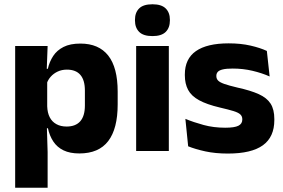

<svg xmlns="http://www.w3.org/2000/svg" viewBox="-20 -707 1327 899"><path d="M351.5 11.5Q307.5 11.5 277.5 -3Q247.5 -17.5 229.8 -44.2Q212 -71 204.5 -106.5H165L201 -209.5Q202 -179 212.8 -158Q223.5 -137 243.8 -125.8Q264 -114.5 292 -114.5Q334 -114.5 355.8 -139.2Q377.5 -164 377.5 -213V-283Q377.5 -332 356.2 -356.5Q335 -381 293 -381Q269.5 -381 250.2 -372Q231 -363 217.8 -348.2Q204.5 -333.5 198.5 -314.5L163.5 -385H204Q211.5 -418 229 -444.8Q246.5 -471.5 277.5 -487.2Q308.5 -503 356.5 -503Q442.5 -503 486.8 -446.8Q531 -390.5 531 -278V-218Q531 -104.5 486.8 -46.5Q442.5 11.5 351.5 11.5ZM51 172V-491.5H203L198 -359L201 -341.5V-152.5L199 -126.5L203 5V172Z M617.5 0V-491.5H770.5V0ZM694 -538Q651 -538 631.5 -557.8Q612 -577.5 612 -611V-614.5Q612 -648 631.5 -667.5Q651 -687 694 -687Q736 -687 755.8 -667.5Q775.5 -648 775.5 -614.5V-611Q775.5 -577 755.8 -557.5Q736 -538 694 -538Z M1047 12Q988.5 12 941.5 1.8Q894.5 -8.5 861 -22L848 -150.5Q886.5 -134.5 933.2 -121.8Q980 -109 1034.5 -109Q1078 -109 1096.2 -118.2Q1114.5 -127.5 1114.5 -147V-149Q1114.5 -162.5 1105.2 -171.2Q1096 -180 1073.2 -187Q1050.5 -194 1009.5 -203.5Q948 -218 912 -237.8Q876 -257.5 860.8 -286.2Q845.5 -315 845.5 -354.5V-358.5Q845.5 -431.5 897.5 -467.8Q949.5 -504 1050.5 -504Q1107.5 -504 1153 -493.5Q1198.5 -483 1229.5 -468.5L1242.5 -349Q1206.5 -365 1162.2 -375.5Q1118 -386 1069.5 -386Q1040 -386 1023.2 -382Q1006.5 -378 999.8 -370.5Q993 -363 993 -352V-350.5Q993 -338.5 1001 -330Q1009 -321.5 1030.2 -314Q1051.5 -306.5 1091.5 -297Q1153.5 -283.5 1191.5 -266.2Q1229.5 -249 1247 -221.8Q1264.5 -194.5 1264.5 -149.5V-145Q1264.5 -65.5 1211 -26.8Q1157.5 12 1047 12Z"/></svg>

Font: Anek Latin
Style: Bold
Weight: 700
Designer: Yesha Goshar
Foundry: Ek Type
Version: Version 1.003